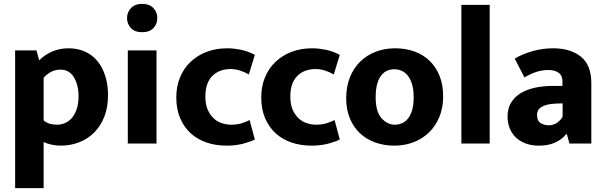

<svg xmlns="http://www.w3.org/2000/svg" viewBox="-20 -740 3119 990"><path d="M293 11Q268 11 244 5.5Q220 0 205 -8V230H58V-480H168L182 -429Q211 -458 249.5 -474.5Q288 -491 334 -491Q380 -491 418 -474Q456 -457 482 -425.5Q508 -394 522.5 -349Q537 -304 537 -249Q537 -187 518 -138.5Q499 -90 466 -57Q433 -24 388.5 -6.5Q344 11 293 11ZM292 -381Q262 -381 239 -367Q216 -353 205 -339V-119Q230 -97 274 -97Q294 -97 314 -105Q334 -113 349.5 -130.5Q365 -148 375 -176Q385 -204 385 -245Q385 -302 361 -341.5Q337 -381 292 -381Z M639 0V-480H787V0ZM713 -574Q675 -574 655 -595.5Q635 -617 635 -647Q635 -677 655.5 -698.5Q676 -720 713 -720Q750 -720 770.5 -699Q791 -678 791 -647Q791 -616 771 -595Q751 -574 713 -574Z M1173 -97Q1205 -97 1229.5 -105.5Q1254 -114 1267 -121L1294 -21Q1277 -11 1237 0Q1197 11 1149 11Q1093 11 1045.5 -5Q998 -21 963.5 -52.5Q929 -84 909 -130.5Q889 -177 889 -238Q889 -294 908 -340.5Q927 -387 962 -420.5Q997 -454 1045 -472.5Q1093 -491 1152 -491Q1183 -491 1219.5 -484Q1256 -477 1294 -457L1263 -356Q1243 -368 1218.5 -376Q1194 -384 1169 -384Q1111 -384 1075 -348.5Q1039 -313 1039 -242Q1039 -202 1051 -174.5Q1063 -147 1082 -129.5Q1101 -112 1125 -104.5Q1149 -97 1173 -97Z M1611 -97Q1643 -97 1667.5 -105.5Q1692 -114 1705 -121L1732 -21Q1715 -11 1675 0Q1635 11 1587 11Q1531 11 1483.5 -5Q1436 -21 1401.5 -52.5Q1367 -84 1347 -130.5Q1327 -177 1327 -238Q1327 -294 1346 -340.5Q1365 -387 1400 -420.5Q1435 -454 1483 -472.5Q1531 -491 1590 -491Q1621 -491 1657.5 -484Q1694 -477 1732 -457L1701 -356Q1681 -368 1656.5 -376Q1632 -384 1607 -384Q1549 -384 1513 -348.5Q1477 -313 1477 -242Q1477 -202 1489 -174.5Q1501 -147 1520 -129.5Q1539 -112 1563 -104.5Q1587 -97 1611 -97Z M2265 -243Q2265 -184 2245.5 -137Q2226 -90 2192 -57Q2158 -24 2112 -6.5Q2066 11 2013 11Q1960 11 1914.5 -5.5Q1869 -22 1836 -53Q1803 -84 1784 -129.5Q1765 -175 1765 -233Q1765 -294 1784.5 -342Q1804 -390 1838 -423Q1872 -456 1918 -473.5Q1964 -491 2017 -491Q2070 -491 2115.5 -475Q2161 -459 2194 -427.5Q2227 -396 2246 -350Q2265 -304 2265 -243ZM2113 -238Q2113 -277 2105 -304.5Q2097 -332 2083 -349.5Q2069 -367 2051 -375Q2033 -383 2014 -383Q1995 -383 1977.5 -376Q1960 -369 1946.5 -352Q1933 -335 1925 -307.5Q1917 -280 1917 -238Q1917 -165 1947 -131Q1977 -97 2016 -97Q2035 -97 2052.5 -104.5Q2070 -112 2083.5 -128.5Q2097 -145 2105 -172Q2113 -199 2113 -238Z M2359 0V-715H2505V0Z M2634 -438Q2675 -462 2726.5 -476.5Q2778 -491 2832 -491Q2921 -491 2975 -448Q3029 -405 3029 -311V0H2916L2903 -48H2899Q2879 -22 2843.5 -5.5Q2808 11 2760 11Q2719 11 2688.5 -1Q2658 -13 2638 -33Q2618 -53 2607.5 -80.5Q2597 -108 2597 -139Q2597 -181 2615.5 -211Q2634 -241 2665.5 -260Q2697 -279 2739.5 -288Q2782 -297 2830 -297H2880V-323Q2880 -350 2861 -364.5Q2842 -379 2807 -379Q2777 -379 2748 -370Q2719 -361 2684 -341ZM2881 -207 2848 -206Q2820 -205 2801 -200Q2782 -195 2770.5 -187.5Q2759 -180 2754 -169.5Q2749 -159 2749 -148Q2749 -117 2767.5 -105.5Q2786 -94 2810 -94Q2834 -94 2853.5 -108Q2873 -122 2881 -139Z"/></svg>

Font: Mukta Malar ExtraBold
Style: Regular
Weight: 800
Designer: Aadarsh Rajan, Girish Dalvi, Yashodeep Gholap
Foundry: Ek Type
Version: Version 2.538;PS 1.000;hotconv 16.6.51;makeotf.lib2.5.65220;